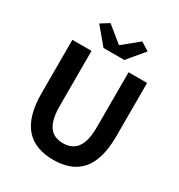

<svg xmlns="http://www.w3.org/2000/svg" viewBox="-222 -1113 1191 1276"><g transform="rotate(30 374.0 -475.0)"><path d="M375.6 13.8Q307.5 13.8 254 -5.9Q200.6 -25.5 163.5 -67.2Q126.4 -109 107 -175Q87.7 -241 87.7 -332.8V-740.8H234.7V-319.8Q234.7 -243.4 251.9 -198.2Q269.1 -153 300.7 -133.5Q332.2 -114 375.6 -114Q419.5 -114 451.6 -133.5Q483.6 -153 501.3 -198.2Q519 -243.4 519 -319.8V-740.8H661.1V-332.8Q661.1 -241 642.2 -175Q623.2 -109 586.3 -67.2Q549.3 -25.5 496.2 -5.9Q443 13.8 375.6 13.8ZM293.9 -797.4 188 -923.9 251.8 -964 371.3 -866.5H376.3L495.6 -964L559.4 -923.9L453.5 -797.4Z"/></g></svg>

Font: Noto Sans HK Thin
Style: Regular
Weight: 100
Designer: Ryoko NISHIZUKA 西塚涼子 (kana, bopomofo & ideographs); Paul D. Hunt (Latin, Greek & Cyrillic); Sandoll Communications 산돌커뮤니
Foundry: Adobe
Version: Version 2.004-H2;hotconv 1.0.118;makeotfexe 2.5.65603